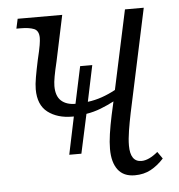

<svg xmlns="http://www.w3.org/2000/svg" viewBox="-45 -578 589 631"><g transform="rotate(-5 250.0 -263.0)"><path d="M166 -76 192 -200H187Q138 -200 106.5 -224Q75 -248 75 -300Q75 -316 79 -339Q83 -362 90 -395Q98 -428 100.5 -443.5Q103 -459 103 -467Q103 -491 87 -497.5Q71 -504 43 -504H29L36 -536H183L151 -385Q144 -356 140.5 -336.5Q137 -317 137 -305Q137 -272 154 -256.5Q171 -241 201 -241L227 -363H267L242 -244Q266 -247 289 -255Q312 -263 334 -275L390 -536H452L379 -195Q373 -166 368.5 -138Q364 -110 364 -89Q364 -35 401 -35Q425 -35 455 -60L471 -37Q451 -15 428 -2.5Q405 10 375 10Q338 10 319.5 -14.5Q301 -39 301 -83Q301 -105 305 -132.5Q309 -160 316 -193L326 -238Q305 -227 282 -218Q259 -209 234 -205L206 -76Z"/></g></svg>

Font: Noto Serif SemiCondensed Light
Style: Italic
Weight: 300
Width: 4
Italic angle: -12°
Designer: Monotype Design Team
Foundry: Monotype Imaging Inc.
Version: Version 2.013; ttfautohint (v1.8.4.7-5d5b)